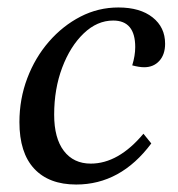

<svg xmlns="http://www.w3.org/2000/svg" viewBox="-20 -482 477 514"><path d="M184 12Q111 12 71.5 -30.5Q32 -73 32 -155Q32 -217 53 -272.5Q74 -328 111 -370.5Q148 -413 195.5 -437.5Q243 -462 297 -462Q355 -462 388.5 -435.5Q422 -409 422 -365Q422 -336 406.5 -319Q391 -302 366 -302Q353 -302 334 -307Q342 -333 342 -356Q342 -427 283 -427Q240 -427 204 -392.5Q168 -358 146.5 -301Q125 -244 125 -175Q125 -112 151 -78Q177 -44 223 -44Q297 -44 364 -124L385 -98Q303 12 184 12Z"/></svg>

Font: Petrona Medium
Style: Italic
Weight: 500
Italic angle: -9°
Designer: Ringo R. Seeber
Foundry: Ringo R. Seeber
Version: Version 2.001; ttfautohint (v1.8.3)